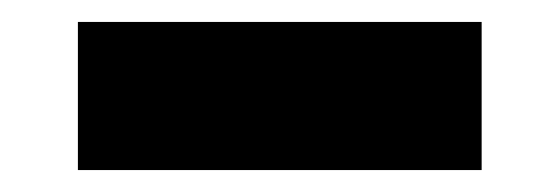

<svg xmlns="http://www.w3.org/2000/svg" viewBox="-20 -374 510 175"><path d="M51 -219V-354H419V-219Z"/></svg>

Font: Red Hat Text
Style: Bold
Weight: 700
Designer: Pentagram, MCKL
Foundry: MCKL
Version: Version 1.030